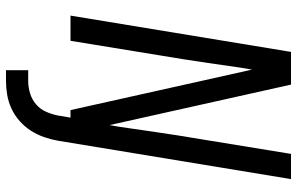

<svg xmlns="http://www.w3.org/2000/svg" viewBox="-195 -580 990 640"><g transform="rotate(90 300.0 -260.0)"><path d="M214 215V141H250Q270 141 290.5 135Q311 129 327.5 115Q344 101 352.5 81.5Q361 62 365 42L372 0H347L219 -574L212 -605L206 -570L190 -459Q184 -418 177.5 -376.5Q171 -335 164 -294L116 0H32L153 -735H262L397 -130L403 -165L419 -276Q425 -317 431.5 -358.5Q438 -400 445 -441L493 -735H577L449 42Q445 65 437 88Q429 111 416 131.5Q403 152 384 169Q365 186 342.5 196.5Q320 207 296.5 211Q273 215 250 215Z"/></g></svg>

Font: Iosevka Custom Oblique
Style: Regular
Weight: 400
Italic angle: -9°
Designer: Belleve Invis
Foundry: Belleve Invis
Version: Version 27.0.1